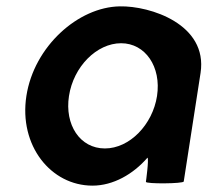

<svg xmlns="http://www.w3.org/2000/svg" viewBox="-20 -576 653 604"><path d="M63 -274C39 -118 140 8 271 8C336 8 399 -28 444 -80C449 -76 439 -4 439 -4C438 3 557 2 558 -5L611 -347C634 -500 452 -558 357 -556C226 -554 87 -430 63 -274ZM197 -274C211 -366 284 -440 361 -440C437 -440 488 -366 474 -274C460 -184 388 -109 310 -109C231 -109 183 -184 197 -274Z"/></svg>

Font: Ampere
Style: SCCndIta
Weight: 400
Version: Version 1